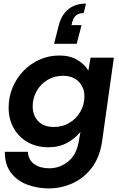

<svg xmlns="http://www.w3.org/2000/svg" viewBox="-20 -817 660 1069"><path d="M251 232Q187 232 130.5 210.5Q74 189 40 143.5Q6 98 7 28H135Q138 74 171 97Q204 120 254 120Q312 120 358.5 83Q405 46 418 -27L428 -83Q400 -48 355 -22.5Q310 3 249 3Q184 3 134 -25.5Q84 -54 56 -104Q28 -154 28 -218Q28 -277 50 -329.5Q72 -382 110.5 -422Q149 -462 200.5 -485Q252 -508 311 -508Q369 -508 410.5 -483.5Q452 -459 472 -424L484 -496H614L548 -27Q535 59 491.5 116.5Q448 174 385 203Q322 232 251 232ZM280 -110Q328 -110 366.5 -133Q405 -156 427.5 -195Q450 -234 450 -280Q450 -330 418 -362.5Q386 -395 330 -395Q283 -395 244.5 -372Q206 -349 184 -310Q162 -271 162 -225Q162 -174 193 -142Q224 -110 280 -110ZM459 -797 446 -744Q396 -744 383 -697L378 -677H434L407 -573H281L308 -679Q323 -735 361 -766Q399 -797 459 -797Z"/></svg>

Font: Host Grotesk
Style: Bold Italic
Weight: 700
Italic angle: -8°
Designer: Doğukan Karapınar
Foundry: Element Type
Version: Version 1.003; ttfautohint (v1.8.4.7-5d5b)